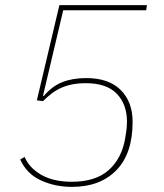

<svg xmlns="http://www.w3.org/2000/svg" viewBox="-20 -718 640 750"><path d="M551 -678H227L148 -344L151 -343Q183 -381 223 -397Q263 -413 317 -413Q405 -413 451.5 -366.5Q498 -320 498 -242Q498 -118 434.5 -53Q371 12 261 12Q195 12 139.5 -13.5Q84 -39 59 -95L76 -105Q88 -78 108 -59.5Q128 -41 152 -29.5Q176 -18 203.5 -13Q231 -8 260 -8Q354 -8 405 -54Q456 -100 469 -178Q474 -208 475 -220.5Q476 -233 476 -242Q476 -311 436 -352Q396 -393 316 -393Q286 -393 263 -388.5Q240 -384 220.5 -375.5Q201 -367 183.5 -354Q166 -341 148 -323L124 -326L212 -698H554Z"/></svg>

Font: IBM Plex Mono Thin
Style: Italic
Weight: 100
Italic angle: -9°
Monospace: yes
Designer: Mike Abbink, Paul van der Laan, Pieter van Rosmalen
Foundry: Bold Monday
Version: Version 2.3